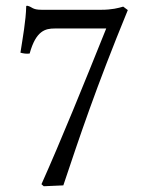

<svg xmlns="http://www.w3.org/2000/svg" viewBox="-20 -634 505 667"><path d="M170 -535H349C271 -341 192 -146 124 6L132 13L200 10C257 -160 312 -326 424 -599L408 -611C391 -606 369 -600 331 -600H125C91 -600 93 -610 75 -614C72 -614 71 -614 71 -611C70 -563 59 -503 51 -451C61.9 -447.9 72 -446.7 83 -448C105 -528 138 -535 170 -535Z"/></svg>

Font: Libertinus Serif
Style: Regular
Weight: 400
Designer: Philipp H. Poll
Foundry: Khaled Hosny
Version: Version 6.2